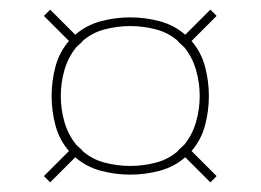

<svg xmlns="http://www.w3.org/2000/svg" viewBox="-20 -539 540 398"><path d="M416 -161 364 -213Q341 -193 311 -185Q281 -177 250 -177Q219 -177 189 -185Q159 -193 136 -213L84 -161L71 -174L123 -226Q103 -249 95 -279Q87 -309 87 -340Q87 -371 95 -401Q103 -431 123 -454L71 -506L84 -519L136 -467Q159 -487 189 -495Q219 -503 250 -503Q281 -503 311 -495Q341 -487 364 -467L416 -519L429 -506L377 -454Q397 -431 405 -401Q413 -371 413 -340Q413 -309 405 -279Q397 -249 377 -226L429 -174ZM250 -195Q277 -195 303.5 -202Q330 -209 350 -227H349L362 -239Q379 -260 386.5 -286.5Q394 -313 394 -340Q394 -367 386.5 -393.5Q379 -420 362 -441L349 -453H350Q330 -471 303.5 -478Q277 -485 250 -485Q223 -485 196.5 -478Q170 -471 150 -453H151L138 -441Q121 -420 113.5 -393.5Q106 -367 106 -340Q106 -313 113.5 -286.5Q121 -260 138 -239L151 -227H150Q170 -209 196.5 -202Q223 -195 250 -195Z"/></svg>

Font: Iosevka Curly Slab Thin
Style: Regular
Weight: 100
Monospace: yes
Designer: Belleve Invis
Foundry: Belleve Invis
Version: Version 22.1.2; ttfautohint (v1.8.4)